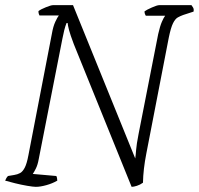

<svg xmlns="http://www.w3.org/2000/svg" viewBox="-24 -724 771 744"><path d="M115 0Q105 0 81.5 -4Q58 -8 34 -14Q10 -20 -4 -24Q-2 -29 0.5 -33.5Q3 -38 7 -42L31 -46Q44 -48 54 -53.5Q64 -59 72 -74.5Q80 -90 86 -122L177 -593Q182 -622 190.5 -640Q199 -658 204 -664H129Q128 -666 126.5 -670Q125 -674 125 -681Q134 -688 154 -696Q174 -704 181 -704H259L500 -110Q502 -123 503.5 -143.5Q505 -164 513 -205L589 -592Q596 -623 603.5 -640Q611 -657 616 -663H541Q540 -665 538 -669Q536 -673 536 -680Q544 -686 564.5 -695Q585 -704 593 -704H718Q720 -701 724 -695Q728 -689 726 -679L686 -666Q675 -662 665 -656.5Q655 -651 646.5 -634Q638 -617 630 -578L543 -129Q531 -68 530 -16Q519 -8 506.5 -4Q494 0 486 0L262 -553Q248 -590 243.5 -607.5Q239 -625 238 -635H234Q229 -623 225 -607Q221 -591 218 -575L126 -107Q122 -85 115 -71Q108 -57 103 -50L194 -42Q196 -40 197 -33.5Q198 -27 198 -24Q179 -13 155.5 -6.5Q132 0 115 0Z"/></svg>

Font: Texturina 72pt 72pt Thin
Style: Italic
Weight: 100
Italic angle: -11°
Designer: Guillermo Torres Carreño
Foundry: Omnibus-Type
Version: Version 1.002; ttfautohint (v1.8.3)